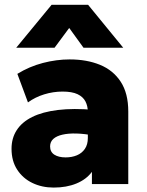

<svg xmlns="http://www.w3.org/2000/svg" viewBox="-20 -790 629 824"><path d="M210.5 15Q160 15 119 -4.8Q78 -24.5 53.8 -61.8Q29.5 -99 29.5 -151.5Q29.5 -197 51.8 -231.5Q74 -266 118.2 -288Q162.5 -310 228.8 -318Q295 -326 383 -318.5L384 -208Q343 -216 308.5 -217Q274 -218 248.5 -212.2Q223 -206.5 209 -194Q195 -181.5 195 -161.5Q195 -138 213.2 -126.2Q231.5 -114.5 261.5 -114.5Q288.5 -114.5 310 -123.5Q331.5 -132.5 344.2 -151Q357 -169.5 357 -198V-309Q357 -334.5 346.8 -354.5Q336.5 -374.5 312.8 -385.8Q289 -397 248.5 -397Q208.5 -397 169.5 -385Q130.5 -373 100 -350.5L54.5 -473Q105.5 -504.5 164 -519.8Q222.5 -535 279 -535Q352.5 -535 409.2 -511.8Q466 -488.5 498.2 -439Q530.5 -389.5 530.5 -311.5V0H374.5V-52.5Q350.5 -20 308 -2.5Q265.5 15 210.5 15ZM49.5 -585 201.5 -769.5H358L509 -585H338.5L277 -670L214 -585Z"/></svg>

Font: Geologica Roman ExtraBold
Style: Regular
Weight: 800
Designer: Sindre Bremnes, Frode Helland
Foundry: Monokrom Skriftforlag AS
Version: Version 1.010;gftools[0.9.28]